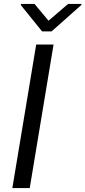

<svg xmlns="http://www.w3.org/2000/svg" viewBox="-20 -953 433 973"><path d="M251.4 -727.3 130.7 0H42.6L163.4 -727.3ZM154.8 -933.2 225.9 -848 325.3 -933.2H393.5L392 -927.6L241.5 -794H193.2L85.2 -927.6L86.6 -933.2Z"/></svg>

Font: Inter UI
Style: Italic
Weight: 400
Italic angle: -9.39999°
Designer: Rasmus Andersson
Foundry: rsms
Version: 3.2;8d6f07862